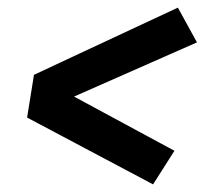

<svg xmlns="http://www.w3.org/2000/svg" viewBox="-20 -592 540 503"><path d="M381 -109 51 -284 69 -396 446 -572 496 -481 174 -339 437 -197Z"/></svg>

Font: Iosevka Slab Heavy Oblique
Style: Regular
Weight: 900
Italic angle: -9°
Monospace: yes
Designer: Belleve Invis
Foundry: Belleve Invis
Version: Version 11.1.1; ttfautohint (v1.8.3)